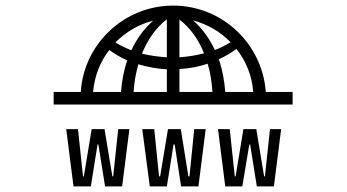

<svg xmlns="http://www.w3.org/2000/svg" viewBox="-20 -741 1240 687"><path d="M313 -412C318 -468 338 -520 371 -562C391 -548 412 -535 435 -525C423 -489 416 -451 413 -412ZM393 -589C429 -626 476 -654 528 -667C495 -638 469 -602 450 -561C430 -569 411 -578 393 -589ZM458 -412C460 -446 466 -479 475 -511C508 -501 542 -495 577 -493V-412ZM577 -536C547 -538 517 -542 488 -549C508 -599 538 -642 577 -672ZM622 -671C661 -641 691 -599 710 -550C682 -543 652 -538 622 -536ZM622 -494C657 -496 691 -502 723 -513C733 -481 738 -446 740 -412H622ZM749 -562C730 -602 704 -639 671 -668C723 -654 769 -627 805 -590C788 -579 769 -570 749 -562ZM786 -412C783 -452 776 -491 763 -529C785 -539 806 -551 826 -566C860 -523 882 -470 886 -412ZM259 -279H217L243 -74H305L329 -224H332L356 -74H417L443 -279H403L385 -110H382L354 -279H308L280 -110H277ZM532 -279H489L516 -74H577L601 -224H605L628 -74H690L716 -279H675L658 -110H654L627 -279H581L553 -110H549ZM802 -279H760L786 -74H847L872 -224H875L899 -74H960L986 -279H946L928 -110H925L897 -279H851L823 -110H820ZM931 -412C919 -584 775 -721 600 -721C424 -721 280 -584 269 -412H172V-367H1027V-412Z"/></svg>

Font: CryptoKit_GRILLE 1.4
Style: Regular
Weight: 400
Monospace: yes
Designer: Oceane Juvin
Foundry: http://www.head-geneve.ch
Version: Version 1.004